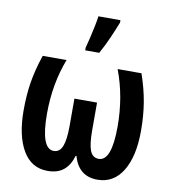

<svg xmlns="http://www.w3.org/2000/svg" viewBox="-87 -858 851 944"><g transform="rotate(10 338.5 -386.0)"><path d="M585 -543Q610 -471 621 -405Q632 -339 632 -263Q632 -136 587.5 -63Q543 10 462 10Q368 10 341 -87H337Q323 -39 293 -14.5Q263 10 213 10Q132 10 89 -63.5Q46 -137 46 -263Q46 -340 56.5 -404.5Q67 -469 92 -543H211Q162 -415 162 -267Q162 -92 226 -92Q256 -92 269 -125Q282 -158 282 -226V-363H395V-226Q395 -155 407.5 -123.5Q420 -92 451 -92Q515 -92 515 -265Q515 -338 503 -407.5Q491 -477 466 -543ZM293 -606V-620Q298 -637 305.5 -669Q313 -701 319.5 -732.5Q326 -764 328 -782H438V-770Q424 -734 404.5 -689.5Q385 -645 363 -606Z"/></g></svg>

Font: Avrile Sans Condensed SemiBold
Style: Regular
Weight: 600
Width: 3
Designer: Monotype Design Team
Foundry: Monotype Imaging Inc.
Version: Version 2.001;September 10, 2019;FontCreator 11.5.0.2425 64-